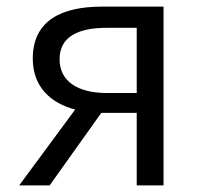

<svg xmlns="http://www.w3.org/2000/svg" viewBox="-20 -560 608 580"><path d="M303 -279C214 -279 160 -315 160 -381C160 -448 214 -476 303 -476H393V-279ZM38 0H130L286 -219H287H393V0H474V-540H288C169 -540 79 -500 79 -383C79 -296 135 -248 207 -229Z"/></svg>

Font: ChiuKong Gothic MN Normal
Style: Regular
Weight: 350
Designer: Ryoko NISHIZUKA 西塚涼子 (kana, bopomofo & ideographs); Paul D. Hunt (Latin, Greek & Cyrillic); Sandoll Communications 산돌커뮤니
Foundry: Adobe
Version: Version 1.300